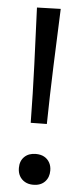

<svg xmlns="http://www.w3.org/2000/svg" viewBox="-54 -767 343 807"><g transform="rotate(5 118.0 -363.0)"><path d="M85 -247.5Q83.5 -371 78.8 -491.8Q74 -612.5 69 -732.5L169 -735.5Q164 -615 159.5 -493.2Q155 -371.5 153 -248.5ZM118 11Q97.5 11 82.8 2.5Q68 -6 60 -20.5Q52 -35 52 -54.5Q52 -84 70 -101.5Q88 -119 118 -119Q139 -119 153.5 -111Q168 -103 176.2 -88.5Q184.5 -74 184.5 -54.5Q184.5 -25.5 166.8 -7.2Q149 11 118 11Z"/></g></svg>

Font: Commissioner Thin
Style: Regular
Weight: 400
Version: Version 1.000